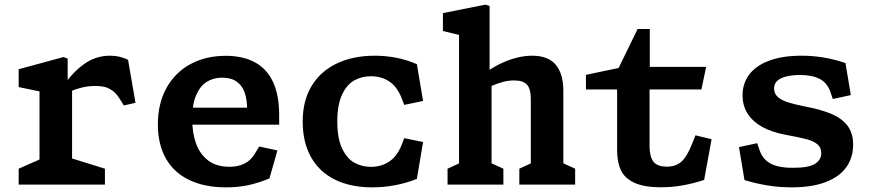

<svg xmlns="http://www.w3.org/2000/svg" viewBox="-20 -796 3760 828"><path d="M60.5 -68.5 183.6 -122.8 150.4 -66.2V-434.6L182.8 -395.1L60.5 -420.5V-497.4L253.5 -549.9L271.8 -543.5V-441.9L290.8 -434.9V-66.7L258.2 -122.8L432.5 -68.5V0H60.5ZM392.9 -425.2Q359.6 -425.2 331.8 -418.2Q303.9 -411.2 283.5 -401.8Q263 -392.4 236.8 -377.8L253 -425.3Q292.8 -483.9 342.7 -519.8Q392.6 -555.8 454.3 -555.8Q477.2 -555.8 497 -550.8Q516.8 -545.9 532.2 -538.2L564.3 -352.7L514.2 -341.2L494.8 -371.9Q480.5 -395.2 462.4 -406.9Q444.2 -418.7 428 -421.9Q411.8 -425.2 392.9 -425.2Z M660.8 -259.2Q660.8 -349.7 697.9 -416.6Q735 -483.6 801.3 -519.5Q867.7 -555.3 953.1 -555.3Q1027.7 -555.3 1079.2 -527.4Q1130.8 -499.5 1157.3 -442.8Q1183.9 -386 1183.9 -300.3V-258.5H797.1V-331.6H1063.5L1045.8 -304.7V-322.4Q1045.8 -365.9 1035.2 -396.5Q1024.6 -427.2 1000.5 -444.1Q976.5 -461.1 937.3 -461.1Q899.8 -461.1 871 -442.7Q842.2 -424.3 825.5 -384.6Q808.8 -344.9 808.8 -284.2Q808.8 -224.8 824.9 -178.6Q841 -132.4 876.9 -104.6Q912.8 -76.8 969.8 -76.8Q1007.2 -76.8 1035 -90.8Q1062.9 -104.8 1080.4 -135.5L1097.9 -164.2L1176.4 -147.3L1142 -26.5Q1094.6 -6.7 1049.8 2.7Q1005.1 12 955.9 12Q862.2 12 795.9 -19.9Q729.6 -51.8 695.2 -112.8Q660.8 -173.8 660.8 -259.2Z M1285.4 -272.1Q1285.4 -362.6 1324.5 -426.4Q1363.7 -490.2 1433.9 -523Q1504.1 -555.8 1596.8 -555.8Q1643.9 -555.8 1689.2 -546.9Q1734.4 -538.1 1777.8 -519.3L1804.5 -360.6L1723.1 -343.7L1713.4 -369.2Q1694.5 -419.9 1660.3 -443.6Q1626.1 -467.2 1579.2 -467.2Q1540.5 -467.2 1508.1 -449.5Q1475.8 -431.7 1455.2 -388Q1434.6 -344.3 1434.6 -272.1Q1434.6 -199.4 1455.2 -156Q1475.8 -112.5 1508.1 -94.5Q1540.5 -76.5 1579.2 -76.5Q1625.7 -76.5 1659.9 -100.2Q1694.1 -123.8 1713.4 -174.5L1723.1 -200.1L1804.5 -183.6L1777.8 -24.4Q1730.3 -5.8 1681.9 3.1Q1633.5 12 1585.5 12Q1492.8 12 1425.6 -20.8Q1358.3 -53.5 1321.9 -117.3Q1285.4 -181.1 1285.4 -272.1Z M2219.6 -68.5 2302.2 -106.6 2269.1 -50.4V-370.8Q2269.1 -412.3 2252.7 -430.7Q2236.3 -449.1 2197.4 -449.1Q2174 -449.1 2150.6 -443.2Q2127.2 -437.3 2100 -425.6Q2084 -418.2 2067.6 -409.3V-477.8Q2098.4 -501.6 2133.2 -519Q2168 -536.4 2204.4 -546.1Q2240.8 -555.8 2274.8 -555.8Q2344.1 -555.8 2376.8 -516.6Q2409.4 -477.4 2409.4 -405.2V-50.8L2376.8 -106.6L2460.3 -68.5V0H2219.6ZM1910.1 -68.5 1992.8 -106.6 1959.6 -50.4V-676.5L1992 -637.4L1890.1 -662.4V-739.3L2073.5 -776L2091.4 -770V-441.9L2099.9 -434.9V-50L2067.3 -106.6L2150.8 -68.5V0H1910.1Z M2641.3 -147.9V-433.2L2663.8 -410.2H2506.9V-473.2L2690.6 -511.9L2637.7 -482.2L2729.7 -670.9H2782.2V-484.4L2759.8 -507.5H3025.2L3004.8 -410.2H2759.3L2781.2 -433.2V-165.6Q2781.2 -121.8 2797.5 -99.5Q2813.8 -77.2 2856 -77.3Q2883 -77.4 2902.1 -87.4Q2921.2 -97.4 2935.7 -118.6Q2950.2 -139.8 2965 -176.7L2979.3 -212.5L3048.7 -195.5L3016.6 -20.1Q2969.7 -4.7 2923.9 3.5Q2878.1 11.6 2831.2 11.6Q2756.9 11.6 2715.1 -8.1Q2673.2 -27.8 2657.3 -62.6Q2641.3 -97.3 2641.3 -147.9Z M3190.5 -19.5 3166.9 -161.6 3245.4 -178.5 3255.4 -148.8Q3265 -121.2 3283.5 -104.4Q3301.9 -87.6 3330.8 -79.8Q3359.7 -72.1 3400.9 -72.4Q3466.9 -72.3 3494.2 -89.2Q3521.6 -106 3521.6 -135.5Q3521.6 -160.2 3504.9 -173.9Q3488.2 -187.5 3459.8 -195.2Q3431.5 -203 3364.7 -215.5Q3308.8 -225.9 3268.1 -248.2Q3227.3 -270.5 3204.8 -304.9Q3182.3 -339.3 3182.3 -385.2Q3182.3 -436 3211 -474.5Q3239.8 -512.9 3296.9 -534.3Q3354.1 -555.8 3437.2 -555.8Q3483.4 -555.8 3529.6 -548.4Q3575.8 -541.1 3626.1 -524.1L3649.2 -385.9L3571.5 -369L3561 -399.5Q3547.6 -438.7 3515.1 -455.6Q3482.6 -472.6 3429.1 -472.7Q3377.6 -472.4 3348 -458.2Q3318.3 -444 3318.3 -414Q3318.3 -392.4 3333.8 -378.3Q3349.2 -364.2 3376.5 -355.3Q3403.8 -346.3 3449.2 -337.3Q3519.5 -324 3564.3 -305.3Q3609.2 -286.7 3634.1 -254.8Q3659.1 -222.9 3659.1 -172.1Q3659.1 -116.3 3629.8 -75.1Q3600.5 -33.9 3541.3 -11Q3482.1 11.9 3394.8 11.9Q3337.2 11.9 3286.5 3.2Q3235.8 -5.6 3190.5 -19.5Z"/></svg>

Font: Monaspace Xenon Var ExtraLight
Style: Regular
Weight: 200
Designer: Riley Cran and the Lettermatic Team
Version: Version 1.200 (Monaspace Xenon Var)